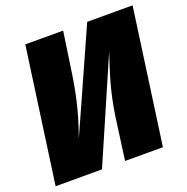

<svg xmlns="http://www.w3.org/2000/svg" viewBox="-125 -813 906 930"><g transform="rotate(-20 328.0 -348.0)"><path d="M656 -696H422L190 -177C223 -269 248 -357 267 -484L298 -696H103L6 0H245L473 -525C437 -416 412 -343 393 -214L364 0H559Z"/></g></svg>

Font: Fira Sans Heavy
Style: Italic
Weight: 900
Italic angle: -8°
Designer: bBox Type GmbH & Carrois Corporate GbR & Edenspiekermann AG
Foundry: bBox Type GmbH & Carrois Corporate GbR & Edenspiekermann AG
Version: Version 4.301;PS 004.301;hotconv 1.0.88;makeotf.lib2.5.64775